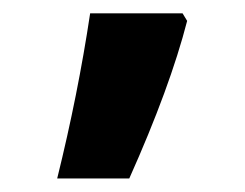

<svg xmlns="http://www.w3.org/2000/svg" viewBox="-20 -136 363 285"><path d="M64.9 128.9Q95.7 4.4 113.8 -116.2H251L257.8 -105Q232.4 -6.3 171.9 128.9Z"/></svg>

Font: Droid Arabic Kufi
Style: Bold
Weight: 700
Designer: Pascal Zoghbi
Foundry: Irfont.ir
Version: Version 1.00 February 28, 2013, initial release